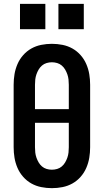

<svg xmlns="http://www.w3.org/2000/svg" viewBox="-20 -971 540 999"><path d="M250 8Q222 8 194.5 2.5Q167 -3 143 -16.5Q119 -30 100.5 -51Q82 -72 71 -97.5Q60 -123 55.5 -150Q51 -177 51 -205V-530Q51 -558 55.5 -585Q60 -612 71 -637.5Q82 -663 100.5 -684Q119 -705 143 -718.5Q167 -732 194.5 -737.5Q222 -743 250 -743Q278 -743 305.5 -737.5Q333 -732 357 -718.5Q381 -705 399.5 -684Q418 -663 429 -637.5Q440 -612 444.5 -585Q449 -558 449 -530V-205Q449 -177 444.5 -150Q440 -123 429 -97.5Q418 -72 399.5 -51Q381 -30 357 -16.5Q333 -3 305.5 2.5Q278 8 250 8ZM338 -403V-530Q338 -544 336.5 -557.5Q335 -571 330.5 -584Q326 -597 319 -609Q312 -621 301.5 -630Q291 -639 277.5 -643Q264 -647 250 -647Q236 -647 222.5 -643Q209 -639 198.5 -630Q188 -621 181 -609Q174 -597 169.5 -584Q165 -571 163.5 -557.5Q162 -544 162 -530V-403ZM250 -88Q264 -88 277.5 -92Q291 -96 301.5 -105Q312 -114 319 -126Q326 -138 330.5 -151Q335 -164 336.5 -177.5Q338 -191 338 -205V-332H162V-205Q162 -191 163.5 -177.5Q165 -164 169.5 -151Q174 -138 181 -126Q188 -114 198.5 -105Q209 -96 222.5 -92Q236 -88 250 -88ZM416 -819H284V-951H416ZM216 -819H84V-951H216Z"/></svg>

Font: Iosevka SS04
Style: Bold
Weight: 700
Monospace: yes
Designer: Belleve Invis
Foundry: Belleve Invis
Version: Version 19.0.0; ttfautohint (v1.8.4)